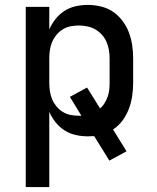

<svg xmlns="http://www.w3.org/2000/svg" viewBox="-20 -548 640 783"><path d="M85 215V-520H181V-428Q191 -451 206.5 -470.5Q222 -490 243 -503.5Q264 -517 288.5 -522.5Q313 -528 338 -528Q365 -528 392 -521.5Q419 -515 441 -500Q463 -485 479.5 -463Q496 -441 505.5 -416Q515 -391 519 -364Q523 -337 523 -310V-210Q523 -183 519 -156Q515 -129 505.5 -104Q496 -79 480 -57Q464 -35 441 -20L496 69L426 107L364 7Q357 7 351 7.5Q345 8 338 8Q313 8 288.5 2.5Q264 -3 243 -16.5Q222 -30 206.5 -49.5Q191 -69 181 -92V215ZM301 -76H312L265 -153L335 -191L388 -106Q399 -115 406.5 -127.5Q414 -140 419 -153.5Q424 -167 425.5 -181.5Q427 -196 427 -210V-310Q427 -327 424 -344.5Q421 -362 414 -378Q407 -394 395 -407Q383 -420 368 -428.5Q353 -437 335.5 -440.5Q318 -444 301 -444Q284 -444 267 -440.5Q250 -437 235.5 -428Q221 -419 210 -405.5Q199 -392 192.5 -376.5Q186 -361 183.5 -344Q181 -327 181 -310V-210Q181 -193 183.5 -176Q186 -159 192.5 -143.5Q199 -128 210 -114.5Q221 -101 235.5 -92Q250 -83 267 -79.5Q284 -76 301 -76Z"/></svg>

Font: Iosevka Aile Medium
Style: Regular
Weight: 500
Designer: Belleve Invis
Foundry: Belleve Invis
Version: Version 27.3.5; ttfautohint (v1.8.4)